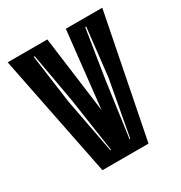

<svg xmlns="http://www.w3.org/2000/svg" viewBox="-125 -585 635 675"><g transform="rotate(-30 192.0 -247.5)"><path d="M99 0 0 -495H161L202 -184L236 -495H384L286 0ZM158 -47H161L128 -270L93 -466H89L116 -269ZM236 -47H239L280 -270L302 -466H298L267 -270Z"/></g></svg>

Font: Alumni Sans Inline One
Style: Regular
Weight: 400
Designer: Robert E. Leuschke
Foundry: Robert E. Leuschke
Version: Version 1.100; ttfautohint (v1.8.3)